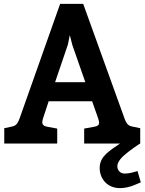

<svg xmlns="http://www.w3.org/2000/svg" viewBox="-20 -740 746 990"><path d="M494 126C494 180 531 230 599 230C648 230 691 206 706 200L689 142C675 146 650 155 623 155C598 155 585 136 585 117C585 91 615 64 633 50C647 38 694 4 703 0V-79L669 -86C643 -91 634 -96 621 -132L409 -720H290L82 -132C69 -96 60 -91 35 -86L2 -79V0H275V-77L226 -86C206 -89 198 -97 198 -110C198 -116 200 -124 203 -133L231 -218H455L486 -130C489 -120 491 -113 491 -107C491 -95 483 -89 464 -86L414 -77V0H599C546 37 494 65 494 126ZM420 -316H264L330 -510L340 -559L353 -508Z"/></svg>

Font: Enriqueta
Style: Bold
Weight: 700
Designer: Viviana Monsalve, Gustavo Ibarra
Foundry: Viviana Monsalve, Gustavo Ibarra
Version: Version 1.002